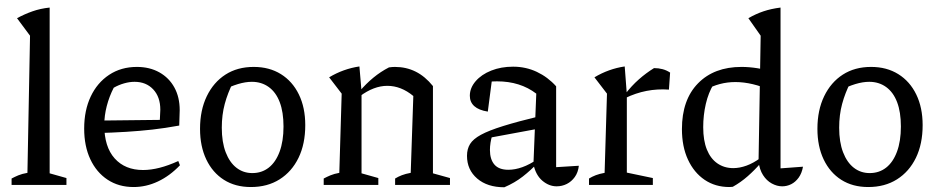

<svg xmlns="http://www.w3.org/2000/svg" viewBox="-20 -782 3968 812"><path d="M29 0V-27Q42 -34 57.5 -40.5Q73 -47 96 -51L107 -631L52 -705Q83 -722 117 -734Q151 -746 190 -750V-49L261 -29V0Z M545 9Q482 9 435 -22Q388 -53 362 -108.5Q336 -164 336 -238Q336 -315 363.5 -373.5Q391 -432 441.5 -465.5Q492 -499 559 -499Q613 -499 654 -476Q695 -453 717.5 -412Q740 -371 740 -316L738 -251Q678 -240 624.5 -234Q571 -228 514 -224.5Q457 -221 389 -219V-272L656 -275L658 -318Q658 -372 628 -404Q598 -436 549 -436Q528 -436 505 -429.5Q482 -423 461 -411Q442 -374 431.5 -333.5Q421 -293 421 -253Q421 -161 465 -112Q509 -63 585 -63Q651 -63 734 -101L741 -83Q698 -38 648 -14.5Q598 9 545 9Z M1041 9Q975 9 927 -21.5Q879 -52 852.5 -107.5Q826 -163 826 -237Q826 -316 854.5 -375Q883 -434 933.5 -466.5Q984 -499 1053 -499Q1119 -499 1168 -468.5Q1217 -438 1244 -382.5Q1271 -327 1271 -253Q1271 -173 1242.5 -114.5Q1214 -56 1162.5 -23.5Q1111 9 1041 9ZM1047 -50Q1087 -50 1116.5 -73Q1146 -96 1162.5 -140.5Q1179 -185 1179 -247Q1179 -308 1163 -350Q1147 -392 1116.5 -414Q1086 -436 1045 -436Q1018 -436 986.5 -426.5Q955 -417 915 -397L966 -434Q943 -389 930.5 -342.5Q918 -296 918 -242Q918 -181 934.5 -138Q951 -95 980 -72.5Q1009 -50 1047 -50Z M1349 0V-27Q1362 -34 1377.5 -40.5Q1393 -47 1415 -51L1425 -386L1372 -455Q1432 -491 1500 -501L1509 -396V-49L1580 -29V0ZM1651 0V-27Q1664 -35 1679.5 -41Q1695 -47 1717 -51L1728 -376L1811 -418V-49L1883 -29V0ZM1502 -375 1500 -395Q1528 -428 1559 -453.5Q1590 -479 1625 -497Q1632 -498 1638.5 -498.5Q1645 -499 1650 -499Q1698 -499 1738 -479Q1778 -459 1811 -418L1728 -376Q1676 -419 1618 -419Q1561 -419 1502 -375Z M2334 6Q2302 6 2274 -17.5Q2246 -41 2236 -87L2248 -386Q2180 -438 2082 -438Q2063 -438 2045 -436Q2027 -434 2010 -430L2062 -456L2043 -310Q2005 -316 1986 -333Q1967 -350 1967 -377Q1967 -410 1991.5 -438.5Q2016 -467 2057.5 -483.5Q2099 -500 2150 -500Q2204 -500 2250.5 -478Q2297 -456 2332 -417V-75L2428 -81Q2425 -53 2411 -33.5Q2397 -14 2377 -4Q2357 6 2334 6ZM2113 10Q2041 10 1998 -27Q1955 -64 1955 -123Q1955 -152 1968 -173Q1981 -194 2014 -212Q2047 -230 2108 -249Q2169 -268 2264 -291V-239L2032 -196L2062 -210Q2057 -195 2054.5 -178.5Q2052 -162 2052 -148Q2052 -108 2071 -86Q2090 -64 2130 -64Q2158 -64 2189 -75Q2220 -86 2255 -110V-94Q2225 -62 2191 -35.5Q2157 -9 2113 10Z M2809 -403Q2712 -410 2624 -367V-384Q2651 -419 2681.5 -446Q2712 -473 2746 -494Q2765 -494 2782 -489.5Q2799 -485 2814 -475ZM2471 0V-27Q2484 -35 2499.5 -41Q2515 -47 2537 -51L2547 -386L2494 -455Q2554 -491 2622 -501L2631 -383V-52L2741 -29V0Z M3065 9Q3005 9 2960 -21.5Q2915 -52 2889.5 -107Q2864 -162 2864 -236Q2864 -360 2932 -429.5Q3000 -499 3116 -499Q3148 -499 3183 -493.5Q3218 -488 3255 -476L3242 -399Q3161 -435 3090 -435Q3056 -435 3024 -426.5Q2992 -418 2962 -401L2998 -426Q2976 -390 2965 -342.5Q2954 -295 2954 -244Q2954 -188 2969.5 -149.5Q2985 -111 3014 -91Q3043 -71 3081 -71Q3108 -71 3137 -81.5Q3166 -92 3196 -114V-91Q3172 -63 3142.5 -37Q3113 -11 3079 8Q3075 8 3072 8.5Q3069 9 3065 9ZM3288 6Q3266 6 3244 -6Q3222 -18 3207 -41.5Q3192 -65 3188 -99L3197 -631L3145 -705Q3176 -723 3208.5 -734Q3241 -745 3281 -750V-70L3376 -77Q3371 -49 3357.5 -30.5Q3344 -12 3326 -3Q3308 6 3288 6ZM3229 -761 3228 -762H3229Z M3652 9Q3586 9 3538 -21.5Q3490 -52 3463.5 -107.5Q3437 -163 3437 -237Q3437 -316 3465.5 -375Q3494 -434 3544.5 -466.5Q3595 -499 3664 -499Q3730 -499 3779 -468.5Q3828 -438 3855 -382.5Q3882 -327 3882 -253Q3882 -173 3853.5 -114.5Q3825 -56 3773.5 -23.5Q3722 9 3652 9ZM3658 -50Q3698 -50 3727.5 -73Q3757 -96 3773.5 -140.5Q3790 -185 3790 -247Q3790 -308 3774 -350Q3758 -392 3727.5 -414Q3697 -436 3656 -436Q3629 -436 3597.5 -426.5Q3566 -417 3526 -397L3577 -434Q3554 -389 3541.5 -342.5Q3529 -296 3529 -242Q3529 -181 3545.5 -138Q3562 -95 3591 -72.5Q3620 -50 3658 -50Z"/></svg>

Font: Piazzolla Thin Medium
Style: Regular
Weight: 500
Version: Version 2.005